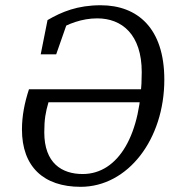

<svg xmlns="http://www.w3.org/2000/svg" viewBox="-20 -704 659 738"><path d="M289.9 14.1C471.4 14.1 611.6 -168 611.6 -398C611.6 -595.7 508.5 -683.8 367 -683.8C278.1 -683.8 217.6 -658.8 162.7 -626.8L136.5 -495.2H196L243.5 -631L195.8 -584.5C239.9 -612.5 294.9 -633.4 353.8 -633.4C448.4 -633.4 524.8 -571.8 524.8 -426.5C524.8 -188.4 435.7 -35.1 297.8 -35.1C217.6 -35.1 150.2 -77 150.2 -195.3C150.2 -245.4 155.3 -272.8 166.3 -310.8H548.6L555.8 -361H91.4C74.4 -309.2 64.4 -258.5 64.4 -206.3C64.4 -63.4 147.4 14.1 289.9 14.1Z"/></svg>

Font: Source Serif Variable
Style: Italic
Weight: 389
Italic angle: -12°
Designer: Frank Grießhammer
Foundry: Adobe Systems Incorporated
Version: Version 3.001;hotconv 1.0.111;makeotfexe 2.5.65597